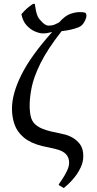

<svg xmlns="http://www.w3.org/2000/svg" viewBox="-20 -760 499 986"><path d="M195.3 -10.3Q135.7 -25.4 101.8 -54.2Q67.9 -83 54.7 -120.8Q41.5 -158.7 41.5 -202.1Q41.5 -278.8 90.1 -376.2Q138.7 -473.6 248 -595.7Q221.7 -588.4 201.2 -588.4Q184.1 -588.4 160.9 -597.9Q137.7 -607.4 117.4 -628.9Q97.2 -650.4 89.8 -687Q106 -706.1 119.6 -717.8Q133.3 -729.5 149.4 -740.2H158.7Q161.1 -723.1 164.3 -706.5Q167.5 -689.9 173.8 -675.3Q181.2 -660.6 198.2 -644.5Q215.3 -628.4 229 -628.4Q247.1 -628.4 258.1 -632.8Q269 -637.2 284.2 -645.5Q314.5 -679.7 341.3 -688.7Q368.2 -697.8 387.2 -697.8Q407.7 -697.8 415.8 -695.3Q423.8 -692.9 423.8 -678.7Q423.8 -667.5 412.8 -647Q401.9 -626.5 381.3 -619.1Q344.7 -605 296.4 -600.1Q222.7 -505.9 187.7 -434.6Q152.8 -363.3 142.6 -311Q132.3 -258.8 132.3 -219.2Q132.3 -180.2 139.9 -154.8Q147.5 -129.4 171.4 -112.8Q195.3 -96.2 241.7 -85Q251 -83 267.6 -79.6Q284.2 -76.2 301.3 -71.8Q324.7 -67.9 348.9 -55.2Q373 -42.5 390.4 -19.8Q407.7 2.9 407.7 41.5Q407.7 71.8 394.5 99.6Q381.3 127.4 363.5 149.7Q345.7 171.9 329.6 186.5Q313.5 201.2 307.6 205.6L284.2 191.9L281.2 187.5Q289.6 175.8 302 156.7Q314.5 137.7 324.7 116Q335 94.2 335 75.2Q335 49.8 319.1 32Q303.2 14.2 266.1 5.4Q249 1 231.2 -2.7Q213.4 -6.3 195.3 -10.3Z"/></svg>

Font: Kurinto Seri
Style: Regular
Weight: 400
Designer: Kurinto was developed by Clint Goss from a range of fonts that are compatible with the SIL Open Font License Version 1.1
Foundry: Clinton F. Goss
Version: Version 2.196; July 25, 2020